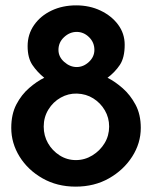

<svg xmlns="http://www.w3.org/2000/svg" viewBox="-20 -688 567 716"><path d="M22 -211Q22 -262 41 -298.5Q60 -335 89 -360Q118 -385 145 -398Q119 -419 101 -445.5Q83 -472 83 -516Q83 -560 107 -594.5Q131 -629 172 -648.5Q213 -668 264 -668Q314 -668 355 -648.5Q396 -629 420.5 -596Q445 -563 445 -521Q445 -473 427 -446Q409 -419 381 -398Q409 -384 437.5 -359Q466 -334 485.5 -297.5Q505 -261 505 -211Q505 -154 473 -104Q441 -54 386.5 -23Q332 8 262 8Q193 8 138.5 -23Q84 -54 53 -104Q22 -154 22 -211ZM143 -216Q143 -182 159 -154Q175 -126 202.5 -108.5Q230 -91 263 -91Q296 -91 324.5 -108.5Q353 -126 370 -154Q387 -182 387 -216Q387 -249 371 -276.5Q355 -304 328 -321Q301 -338 267 -339Q235 -340 206.5 -324Q178 -308 160.5 -279.5Q143 -251 143 -216ZM198 -502Q198 -476 219.5 -457Q241 -438 266 -438Q291 -438 311.5 -457Q332 -476 332 -502Q332 -530 312 -549.5Q292 -569 266 -569Q240 -569 219 -549.5Q198 -530 198 -502Z"/></svg>

Font: Reem Kufi Fun Medium
Style: Regular
Weight: 500
Designer: Khaled Hosny
Version: Version 1.005